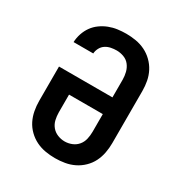

<svg xmlns="http://www.w3.org/2000/svg" viewBox="-175 -870 950 1005"><g transform="rotate(30 300.0 -367.5)"><path d="M300 8Q271 8 241.5 3Q212 -2 185.5 -15Q159 -28 137.5 -49Q116 -70 103 -96Q90 -122 84.5 -151.5Q79 -181 79 -210V-418H402V-525Q402 -547 396.5 -569Q391 -591 377.5 -608.5Q364 -626 342.5 -634Q321 -642 299 -642Q282 -642 264.5 -638.5Q247 -635 232.5 -625.5Q218 -616 209.5 -600Q201 -584 200 -567H81Q82 -593 90.5 -618.5Q99 -644 114 -665Q129 -686 150.5 -701.5Q172 -717 196.5 -726.5Q221 -736 247 -739.5Q273 -743 299 -743Q328 -743 357.5 -738Q387 -733 413.5 -720Q440 -707 461.5 -686Q483 -665 496.5 -639Q510 -613 515.5 -584Q521 -555 521 -525V-210Q521 -181 515.5 -151.5Q510 -122 497 -96Q484 -70 462.5 -49Q441 -28 414.5 -15Q388 -2 358.5 3Q329 8 300 8ZM300 -93Q322 -93 343 -101.5Q364 -110 378 -127Q392 -144 397 -166Q402 -188 402 -210V-317H198V-210Q198 -188 203 -166Q208 -144 222 -127Q236 -110 257 -101.5Q278 -93 300 -93Z"/></g></svg>

Font: Iosevka Curly Slab Extended
Style: Bold
Weight: 700
Width: 7
Monospace: yes
Designer: Belleve Invis
Foundry: Belleve Invis
Version: Version 11.1.0; ttfautohint (v1.8.3)